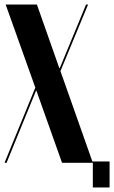

<svg xmlns="http://www.w3.org/2000/svg" viewBox="-30 -719 504 848"><path d="M232 -418H234L350 -699H359L237 -405L380 0H244L131 -318H129L-1 0H-10L126 -332L-5 -699H133ZM356 -6H454V109H380V0H356Z"/></svg>

Font: Moniqa Black Display
Style: Regular
Weight: 900
Designer: Rajesh Rajput
Foundry: Rajesh Rajput
Version: Version 1.000